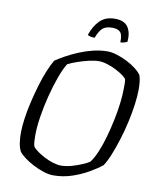

<svg xmlns="http://www.w3.org/2000/svg" viewBox="-97 -977 855 1051"><g transform="rotate(10 331.0 -451.5)"><path d="M271 0Q247 0 217.5 -9.5Q188 -19 159 -34Q130 -49 107.5 -66Q85 -83 75 -97Q65 -116 61 -142Q57 -168 57 -198Q57 -234 63.5 -279.5Q70 -325 81.5 -374Q93 -423 107 -470Q121 -517 137 -555.5Q153 -594 168 -619Q190 -634 221.5 -651.5Q253 -669 290 -684.5Q327 -700 367.5 -710Q408 -720 448 -720Q471 -720 500 -711Q529 -702 557.5 -687.5Q586 -673 608.5 -655.5Q631 -638 641 -622Q647 -606 649 -585Q651 -564 651 -545Q651 -508 644.5 -460Q638 -412 626.5 -360.5Q615 -309 599.5 -259.5Q584 -210 567.5 -169Q551 -128 534 -103Q507 -81 465.5 -57Q424 -33 374.5 -16.5Q325 0 271 0ZM304 -60Q332 -60 363.5 -69Q395 -78 421.5 -89.5Q448 -101 460 -110Q478 -134 494.5 -173Q511 -212 524.5 -260Q538 -308 548.5 -358Q559 -408 564.5 -454.5Q570 -501 570 -538Q570 -551 570 -563Q570 -575 568 -586Q564 -594 547 -606.5Q530 -619 506.5 -631Q483 -643 457.5 -651Q432 -659 411 -659Q386 -659 354.5 -651.5Q323 -644 292.5 -633.5Q262 -623 241 -612Q222 -581 203.5 -530Q185 -479 170 -419.5Q155 -360 146 -302.5Q137 -245 137 -199Q137 -180 138 -164.5Q139 -149 143 -137Q151 -126 169 -113Q187 -100 211 -87.5Q235 -75 259.5 -67.5Q284 -60 304 -60ZM364 -781Q350 -781 339 -784Q328 -787 325 -790Q342 -841 373 -872Q404 -903 457 -903Q509 -903 529.5 -872Q550 -841 545 -790Q539 -787 529 -784Q519 -781 507 -781Q509 -822 495.5 -837Q482 -852 450 -852Q416 -852 398 -837Q380 -822 364 -781Z"/></g></svg>

Font: Texturina 12pt ExtraLight
Style: Italic
Weight: 250
Italic angle: -11°
Designer: Guillermo Torres Carreño
Foundry: Omnibus-Type
Version: Version 1.002